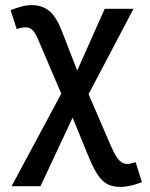

<svg xmlns="http://www.w3.org/2000/svg" viewBox="-20 -547 594 759"><path d="M222.2 -176.8 146 -355Q137.2 -376 130.4 -391.8Q123.5 -407.7 116.5 -418.2Q109.4 -428.7 101.1 -433.8Q92.8 -439 81.1 -439Q73.2 -439 63.7 -437Q54.2 -435.1 45.9 -432.1L22 -506.8Q42.5 -515.1 64 -521Q85.4 -526.9 105 -526.9Q124.5 -526.9 141.4 -521.7Q158.2 -516.6 172.6 -505.4Q187 -494.1 199.2 -475.6Q211.4 -457 222.2 -430.2L285.2 -268.1L394 -512.2H507.8L330.1 -174.8L414.1 20Q422.9 40.5 430.7 55.9Q438.5 71.3 446.5 81.3Q454.6 91.3 463.4 96.2Q472.2 101.1 483.9 101.1Q490.2 101.1 498.5 99.1Q506.8 97.2 516.1 94.2L541 172.9Q533.2 176.3 522.9 179.7Q512.7 183.1 501.5 185.8Q490.2 188.5 478.5 190.2Q466.8 191.9 456.1 191.9Q433.6 191.9 416 185.8Q398.4 179.7 383.5 165Q368.7 150.4 355.2 126Q341.8 101.6 327.1 64.9L267.1 -82L140.1 189H25.9Z"/></svg>

Font: Clear Sans Medium
Style: Regular
Weight: 500
Foundry: Intel Corporation
Version: Version 1.00